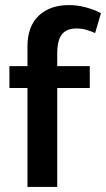

<svg xmlns="http://www.w3.org/2000/svg" viewBox="-20 -735 417 755"><path d="M251 -715Q285 -715 318 -706Q351 -697 377 -683L354 -605Q336 -613 318.5 -618Q301 -623 281 -623Q242 -623 223.5 -600Q205 -577 205 -523V-475H333V-389H205V0H88V-389H17V-475H88V-552Q88 -631 132 -673Q176 -715 251 -715Z"/></svg>

Font: Mukta Malar SemiBold
Style: Regular
Weight: 600
Designer: Aadarsh Rajan, Girish Dalvi, Yashodeep Gholap
Foundry: Ek Type
Version: Version 2.538;PS 1.000;hotconv 16.6.51;makeotf.lib2.5.65220;